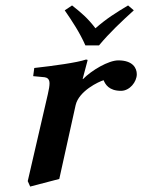

<svg xmlns="http://www.w3.org/2000/svg" viewBox="-20 -666 523 706"><path d="M344 -499C383 -546 428 -588 472 -628L451 -646C406 -619 372 -598 331 -562C302 -600 279 -619 245 -646L218 -628C245 -589 274 -545 294 -499ZM285 -375 284 -376 302 -444C302 -446.6 300 -447 296 -447C265 -436 178 -424 106 -416L102 -386L144 -382C153 -380.7 162.1 -376 162.1 -359.5C162.1 -350.4 160.1 -337.7 156 -320L82 0L91 20L198 -8L258 -279C269.7 -331.8 344.5 -366.5 361 -371C367 -356.5 380 -332 425 -332C457 -332 483 -365 483 -393C483 -416 468 -444 415 -444C379 -444 316.8 -407.6 285 -375Z"/></svg>

Font: Linux Libertine O
Style: Bold Italic
Weight: 700
Italic angle: -11.5°
Designer: Philipp H. Poll
Foundry: Philipp H. Poll
Version: Version 4.1.0